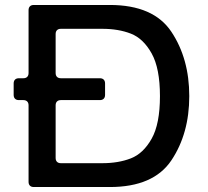

<svg xmlns="http://www.w3.org/2000/svg" viewBox="-20 -752 838 773"><path d="M742 -365Q742 -214 670 -106.5Q598 1 422 1H116Q106 1 100.5 -4.5Q95 -10 95 -20V-328Q95 -338 89.5 -343.5Q84 -349 74 -349H56Q46 -349 40.5 -354.5Q35 -360 35 -370V-416Q35 -426 40.5 -431.5Q46 -437 56 -437H74Q84 -437 89.5 -442.5Q95 -448 95 -458V-711Q95 -721 100.5 -726.5Q106 -732 116 -732H422Q598 -732 670 -624Q742 -516 742 -365ZM225 -95H392Q457 -95 507 -114.5Q557 -134 590.5 -193.5Q624 -253 624 -365Q624 -477 590.5 -537Q557 -597 507 -616.5Q457 -636 392 -636H225Q215 -636 209.5 -630.5Q204 -625 204 -615V-458Q204 -448 209.5 -442.5Q215 -437 225 -437H382Q392 -437 397.5 -431.5Q403 -426 403 -416V-370Q403 -360 397.5 -354.5Q392 -349 382 -349H225Q215 -349 209.5 -343.5Q204 -338 204 -328V-116Q204 -106 209.5 -100.5Q215 -95 225 -95Z"/></svg>

Font: Shippori Antique B1
Style: Regular
Weight: 400
Designer: FONTDASU
Foundry: FONTDASU / Google Inc. / but / Adobe
Version: Version 2.001